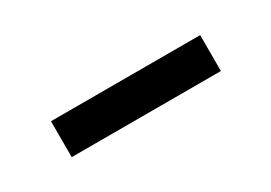

<svg xmlns="http://www.w3.org/2000/svg" viewBox="-13 -463 550 389"><g transform="rotate(-30 262.0 -268.0)"><path d="M88 -226V-310H437V-226Z"/></g></svg>

Font: Nunito Sans 10pt Expanded Medium
Style: Regular
Weight: 500
Width: 7
Designer: Vernon Adams
Foundry: Vernon Adams
Version: Version 3.101;gftools[0.9.27]